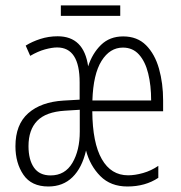

<svg xmlns="http://www.w3.org/2000/svg" viewBox="-20 -674 663 704"><path d="M431.6 -540.5Q483.4 -540.5 515.6 -508.1Q547.9 -475.6 563 -422.1Q578.1 -368.7 578.1 -305.7V-266.1H318.4Q319.3 -149.9 353.3 -90.6Q387.2 -31.2 449.7 -31.2Q475.1 -31.2 504.6 -39.6Q534.2 -47.9 560.5 -65.9V-22Q512.7 9.8 447.3 9.8Q385.7 9.8 347.9 -28.3Q310.1 -66.4 295.4 -122.1Q280.8 -58.6 245.8 -24.4Q210.9 9.8 157.2 9.8Q95.2 9.8 65.9 -33.2Q36.6 -76.2 36.6 -137.7Q36.6 -217.3 83.5 -258.8Q130.4 -300.3 212.9 -305.2L272 -308.6V-372.1Q272 -500 189.5 -500Q170.9 -500 145 -492.9Q119.1 -485.8 90.8 -469.2L74.2 -506.8Q97.7 -521.5 127.9 -531.2Q158.2 -541 191.4 -541Q287.6 -541 303.2 -430.7Q318.4 -478 350.3 -509.3Q382.3 -540.5 431.6 -540.5ZM430.7 -499.5Q382.8 -499.5 352.3 -450.7Q321.8 -401.9 318.8 -305.7H534.2Q534.2 -360.8 523.4 -404.5Q512.7 -448.2 489.7 -473.9Q466.8 -499.5 430.7 -499.5ZM272.5 -271.5 217.8 -268.1Q147.9 -263.7 116.2 -230.7Q84.5 -197.8 84.5 -138.2Q84.5 -88.4 104.5 -59.6Q124.5 -30.8 165.5 -30.8Q218.3 -30.8 245.4 -76.7Q272.5 -122.6 272.5 -191.4ZM420.9 -654.3V-615.7H203.1V-654.3Z"/></svg>

Font: Open Sans Condensed Light
Style: Regular
Weight: 300
Width: 3
Designer: Monotype Design Team
Foundry: Monotype Imaging Inc.
Version: Version 3.003; ttfautohint (v1.8.4)